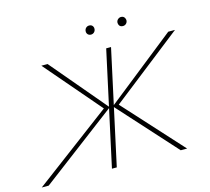

<svg xmlns="http://www.w3.org/2000/svg" viewBox="-125 -939 1172 1073"><g transform="rotate(-15 461.5 -403.0)"><path d="M-12 0 451 -347 447 -326 162 -658H198L471 -335L28 0ZM394 0 537 -658H565L422 0ZM792 0 489 -335 896 -658H935L511 -326L514 -346L829 0ZM475 -754Q468 -754 462 -757.5Q456 -761 453 -767.5Q450 -774 451 -781Q452 -792 459.5 -799Q467 -806 478 -806Q486 -806 491.5 -802.5Q497 -799 500 -792.5Q503 -786 502 -779Q501 -768 493.5 -761Q486 -754 475 -754ZM660 -754Q652 -754 646 -757.5Q640 -761 637.5 -767.5Q635 -774 635 -781Q636 -792 644 -799Q652 -806 662 -806Q670 -806 675.5 -802.5Q681 -799 684 -792.5Q687 -786 687 -779Q686 -768 678.5 -761Q671 -754 660 -754Z"/></g></svg>

Font: Ysabeau Office Thin
Style: Italic
Weight: 250
Italic angle: -12°
Designer: Christian Thalmann (Catharsis Fonts)
Version: Version 2.001;gftools[0.9.30]; featfreeze: tnum,lnum,ss02